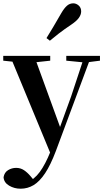

<svg xmlns="http://www.w3.org/2000/svg" viewBox="-27 -875 630 1166"><path d="M98.5 271Q59.5 271 28.2 252.3Q-3.2 233.6 -5.4 201.1Q-0.2 171.7 22.3 158.1Q44.8 144.5 71.1 144.5Q97.6 144.5 118.5 158.4Q139.4 172.4 157.6 194L187.7 229.9L152.6 252.4L133.4 235.4Q181.2 214.9 214.7 169.1Q248.3 123.3 279 46.7L309.1 -25.6L318 -49.7L405.1 -289.9L486.4 -535.7H527.3L312 42.9Q280.1 127.2 246.7 177.4Q213.2 227.6 177 249.3Q140.7 271 98.5 271ZM285.7 72.2 34.1 -535.7H180.5L340.1 -97.3L346.1 -86.2ZM-7.3 -506.5V-535.7H278V-506.5L179.7 -495.8H93.6ZM375.5 -506.5V-535.7H580.1V-506.5L498.4 -496.1H480.8ZM255.3 -643.7Q274.7 -675.4 295.4 -709.7Q316 -743.9 344.9 -794.7Q363.2 -826.1 380 -840.5Q396.7 -854.8 418.1 -854.8Q435.7 -854.8 450.8 -841.6Q465.9 -828.4 465.9 -805.7Q465.9 -786.2 451.8 -766.5Q437.7 -746.8 406 -725.6Q361 -695.3 331.3 -672.4Q301.6 -649.6 275.9 -627.8Z"/></svg>

Font: Noto Serif KR
Style: Regular
Weight: 200
Designer: Ryoko NISHIZUKA 西塚涼子 (kana & ideographs); Frank Grießhammer (Latin, Greek & Cyrillic); Wenlong ZHANG 张文龙 (bopomofo); San
Foundry: Adobe
Version: Version 2.001;hotconv 1.1.0;makeotfexe 2.6.0